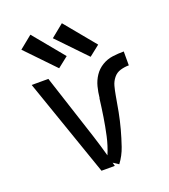

<svg xmlns="http://www.w3.org/2000/svg" viewBox="-140 -873 857 974"><g transform="rotate(-20 288.0 -386.0)"><path d="M216 -562 273 -607 137 -772 68 -716ZM386 -562 443 -607 307 -772 238 -716ZM240 0H312Q310 -10 307 -19L336 0Q363 -36 377.5 -78.5Q392 -121 403.5 -163.5Q415 -206 423.5 -250Q432 -294 439 -337Q443 -360 449 -382.5Q455 -405 470 -423.5Q485 -442 507.5 -448.5Q530 -455 553 -455V-530Q522 -530 492 -526Q462 -522 435.5 -506Q409 -490 392 -464.5Q375 -439 367.5 -409.5Q360 -380 357 -350L356 -349Q350 -300 342.5 -252Q335 -204 324.5 -156Q314 -108 295 -63Q287 -92 278.5 -120.5Q270 -149 261 -177L146 -530H56Z"/></g></svg>

Font: Iosevka SS01 Extended
Style: Regular
Weight: 400
Width: 7
Monospace: yes
Designer: Belleve Invis
Foundry: Belleve Invis
Version: Version 3.4.7; ttfautohint (v1.8.3)